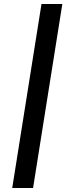

<svg xmlns="http://www.w3.org/2000/svg" viewBox="-20 -831 345 958"><path d="M187 -811H291L145 107H41Z"/></svg>

Font: Bitter
Style: Bold Italic
Weight: 700
Italic angle: -9°
Designer: Sol Matas, and Bitter project Authors
Foundry: Sol Matas
Version: Version 2.001